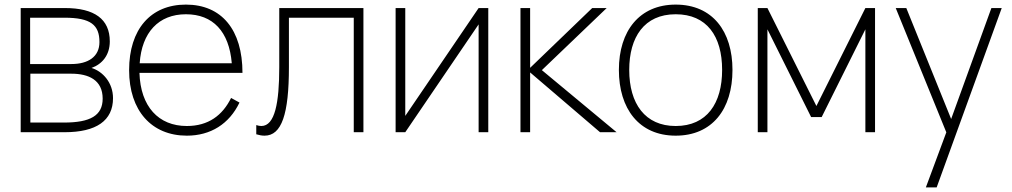

<svg xmlns="http://www.w3.org/2000/svg" viewBox="-20 -575 4402 835"><path d="M261 0C399 0 471.5 -50.5 471.5 -148C471.5 -215.5 427 -264.5 378 -279.5C424 -296 457.5 -335 457.5 -395C457.5 -492 390.5 -540 262.5 -540H70V0ZM260.5 -498C374.5 -498 412.5 -466.5 412.5 -392C412.5 -328 363 -296.5 290.5 -296.5H111V-498ZM112 -42V-254.5H290.5C365.5 -254.5 426.5 -227 426.5 -146C426.5 -72.5 372.5 -42 258.5 -42Z M792.5 -27C669 -27 591 -112 586.5 -258H1034.5C1034.5 -445.5 944 -555 788.5 -555C635 -555 541.5 -447.5 541.5 -270C541.5 -93.5 639.5 15 792.5 15C896 15 977 -36 1021.5 -129L985 -149C947.5 -73 886 -27 792.5 -27ZM587.5 -300C596.5 -434 670 -513 788.5 -513C906 -513 976.5 -438 988 -300Z M1094.5 9C1107.5 13 1119.5 15 1130.5 15C1205 15 1236.5 -78.5 1236.5 -283V-498H1518.5V0H1560.5V-540H1194.5V-283C1194.5 -128 1175.5 -27 1116.5 -27C1109.5 -27 1102.5 -28.5 1094.5 -31Z M2061.5 -540 1742.5 -71V-540H1700.5V0H1742.5L2061.5 -469V0H2103.5V-540Z M2243.5 0H2285.5V-260L2589.5 0H2661.5L2336.5 -270L2618.5 -540H2555.5L2285.5 -280V-540H2243.5Z M2918.5 15C3077.5 15 3165.5 -100 3165.5 -271C3165.5 -438 3079.5 -555 2918.5 -555C2761.5 -555 2671.5 -441 2671.5 -271C2671.5 -103 2758.5 15 2918.5 15ZM2918.5 -27C2785.5 -27 2716.5 -124 2716.5 -271C2716.5 -413 2781.5 -513 2918.5 -513C3053.5 -513 3120.5 -418 3120.5 -271C3120.5 -126 3054.5 -27 2918.5 -27Z M3317.5 0V-447.5L3507.5 -66H3553.5L3743.5 -447.5V0H3785.5V-540H3743.5L3530.5 -114L3317.5 -540H3275.5V0Z M4053.5 240 4336.5 -540H4291.5L4116.5 -57.5L3921.5 -540H3875.5L4095.5 0.5L4006.5 240Z"/></svg>

Font: Vela Sans ExtLt
Style: Regular
Weight: 200
Designer: Principal design: Mikhail Sharanda - project Manrope.
Design modification: Ravid Balaliev
Foundry: Mikhail Sharanda
Version: Version 1.001